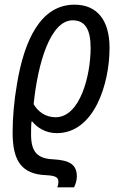

<svg xmlns="http://www.w3.org/2000/svg" viewBox="-20 -562 524 822"><path d="M225 240H297C303 228 309 211 309 194C309 142 278 124 207 120C139 117 113 87 113 14C113 -4 113 -24 115 -42H118C138 -17 174 8 223 8C384 8 449 -204 449 -357C449 -474 397 -542 299 -542C154 -542 84 -390 53 -204C40 -130 34 -57 34 6C34 130 75 184 178 188C219 190 230 198 230 216C230 226 228 234 225 240ZM218 -60C174 -60 142 -85 124 -116C142 -293 196 -475 291 -475C343 -475 368 -438 368 -357C368 -239 323 -60 218 -60Z"/></svg>

Font: Noto Sans Condensed
Style: Italic
Weight: 400
Width: 3
Italic angle: -12°
Designer: Monotype Design Team
Foundry: Monotype Imaging Inc.
Version: Version 2.013